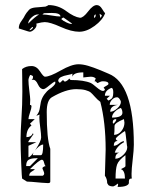

<svg xmlns="http://www.w3.org/2000/svg" viewBox="-20 -722 617 756"><path d="M407 7 402 -1Q402 -18 393 -30Q396 -132 396 -133Q396 -240 375 -321Q364 -329 353.5 -341Q343 -353 337 -358Q331 -363 317 -367Q303 -371 280 -371Q239 -371 184 -339Q164 -327 164 -281Q164 -174 178 -136V-7Q178 -1 169 -1Q165 -1 144.5 -2.5Q124 -4 105 -6L86 -7L67 -19Q66 -20 63.5 -79Q61 -138 61 -173Q61 -203 64.5 -257Q68 -311 68 -361Q68 -383 67.5 -415Q67 -447 67 -450Q82 -462 104 -462Q124 -462 137.5 -441Q151 -420 157 -420Q176 -420 219 -444.5Q262 -469 289 -469Q306 -469 326.5 -463Q347 -457 376.5 -445Q406 -433 407 -432Q507 -393 507 -152Q507 -132 502.5 -94Q498 -56 498 -38Q498 -25 499 -19Q490 -19 488.5 -14Q487 -9 487.5 -2.5Q488 4 477.5 9Q467 14 443 14Q445 8 445 3Q445 1 444 1Q443 1 440.5 3.5Q438 6 433.5 8.5Q429 11 426 12Q414 12 407 7ZM474 -111Q447 -91 441 -74Q435 -57 435 -19H472Q472 -51 456 -56Q474 -64 474 -68ZM117 -56Q115 -52 105 -46.5Q95 -41 95 -30H148Q154 -33 154 -39Q154 -43 150.5 -50.5Q147 -58 147 -60Q147 -62 151.5 -65Q156 -68 160 -68Q156 -70 153.5 -81.5Q151 -93 145 -93Q135 -93 98 -56ZM123 -99Q103 -99 93 -93Q83 -87 83 -68H98L129 -99ZM450 -121Q434 -117 434 -97Q450 -97 465.5 -112Q481 -127 481 -142Q481 -146 480 -148Q474 -206 472 -206Q471 -206 462.5 -200Q454 -194 445 -186.5Q436 -179 436 -175Q436 -173 439 -170Q442 -167 444 -167Q428 -167 428 -148Q438 -148 449 -157Q460 -166 468 -166V-162Q439 -146 432 -121ZM92 -148V-103Q101 -103 121.5 -135Q142 -167 142 -181Q142 -194 138.5 -219.5Q135 -245 135 -258Q135 -266 136 -271L123 -266Q131 -276 133.5 -283Q136 -290 137.5 -301Q139 -312 141 -321Q145 -337 155 -350.5Q165 -364 174.5 -370.5Q184 -377 191 -384Q198 -391 198 -396Q198 -399 197 -401Q190 -399 173.5 -385Q157 -371 151 -371Q138 -371 129.5 -389.5Q121 -408 111 -408Q107 -408 104 -407Q110 -410 110 -420Q110 -422 108 -423.5Q106 -425 103 -426L100 -427Q98 -427 95 -419Q92 -411 92 -407Q92 -393 95.5 -364.5Q99 -336 99 -330Q99 -325 98.5 -317.5Q98 -310 98 -309Q104 -309 104 -303Q104 -296 98 -278.5Q92 -261 92 -253H117L98 -235L104 -228Q84 -213 84 -182Q103 -182 110 -198Q110 -194 112 -194Q112 -193 101.5 -179Q91 -165 91 -162H123ZM150 -153Q140 -153 124.5 -137Q109 -121 109 -111H141Q150 -111 150 -153ZM431 -226Q431 -198 429 -191Q446 -191 458 -206Q470 -221 470 -239L469 -246Q468 -252 468 -253Q431 -238 431 -226ZM437 -253Q424 -253 424 -241L425 -235Q429 -236 433.5 -242Q438 -248 438 -250ZM456 -297Q443 -293 432 -282Q421 -271 421 -259Q462 -259 462 -278Q462 -289 456 -297ZM444 -309Q414 -305 414 -282Q427 -282 441.5 -295Q456 -308 456 -321Q456 -325 451 -332Q446 -339 441 -339Q430 -339 421 -329.5Q412 -320 412 -309ZM400 -333 407 -326Q420 -332 423 -338.5Q426 -345 426 -358Q426 -375 419 -376Q393 -366 393 -345H413ZM258 -407Q310 -407 338 -395Q343 -393 360 -378.5Q377 -364 385 -364Q393 -364 393 -371L388 -376Q390 -380 398.5 -384Q407 -388 407 -392Q407 -402 385 -402Q378 -402 372 -398.5Q366 -395 363 -395Q358 -402 354 -402L352 -401L357 -413Q350 -420 337 -420Q331 -420 321 -418.5Q311 -417 308 -417V-437Q270 -437 265 -420V-432Q260 -429 245.5 -426.5Q231 -424 220 -418.5Q209 -413 209 -402L212 -400Q215 -397 215 -395L228 -407L234 -401H237Q239 -401 245.5 -405.5Q252 -410 252 -413ZM54 -610Q54 -619 56.5 -625.5Q59 -632 64.5 -639.5Q70 -647 73 -652Q79 -664 84.5 -671.5Q90 -679 94.5 -683.5Q99 -688 106 -690Q113 -692 118.5 -692.5Q124 -693 136.5 -694Q149 -695 159 -696Q160 -696 166 -699L171 -702Q209 -702 240.5 -678.5Q272 -655 295 -652Q308 -652 327 -677Q346 -702 361 -702Q373 -702 382 -687Q391 -672 394 -670Q384 -643 352.5 -620Q321 -597 292 -597Q261 -597 219 -616Q177 -635 156 -635Q146 -635 123 -629Q123 -628 123.5 -626.5Q124 -625 124 -624Q124 -615 114.5 -606Q105 -597 97 -597Q94 -597 74.5 -603.5Q55 -610 54 -610ZM110 -615 109 -616Q107 -616 101.5 -610.5Q96 -605 96 -603Q100 -603 105 -607Q110 -611 110 -615ZM128 -665Q117 -665 104 -653Q91 -641 91 -629Q119 -657 134 -665ZM221 -647Q228 -640 241 -634Q254 -628 258 -628Q259 -628 262 -628L264 -629L230 -653Q227 -653 221 -647ZM357 -665Q350 -665 350 -652Q357 -652 357 -665ZM372 -668 375 -652Q377 -652 379 -656.5Q381 -661 381 -662ZM147 -665Q160 -665 183 -661Q206 -657 218 -657Q218 -671 184 -671Q175 -671 165 -670.5Q155 -670 153 -670Z"/></svg>

Font: CabinSketch
Style: Regular
Weight: 400
Designer: Pablo Impallari
Foundry: Pablo Impallari. www.impallari.com Igino Marini. www.ikern.com
Version: Version 1.002